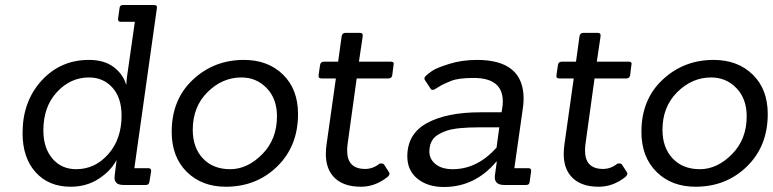

<svg xmlns="http://www.w3.org/2000/svg" viewBox="-20 -738 3084 766"><path d="M562 0H475Q452 0 444.5 -8.5Q437 -17 437 -26.5Q437 -36 438 -42L445 -98H444Q422 -56 373.5 -24.5Q325 7 262 7Q174 7 122 -51Q70 -109 70 -207Q70 -333 145.5 -416Q221 -499 335 -499Q396 -499 433.5 -470.5Q471 -442 483 -401H484Q485 -421 487 -434L518 -651H462Q450 -651 451 -663L457 -706Q458 -718 471 -718H595Q608 -718 606 -706L516 -67H572Q584 -67 583 -55L576 -12Q574 0 562 0ZM284 -63Q359 -63 412 -123Q465 -183 465 -277Q465 -348 428.5 -388.5Q392 -429 335 -429Q261 -429 207 -370.5Q153 -312 153 -218Q153 -148 189 -105.5Q225 -63 284 -63Z M881 7Q785 7 725 -52.5Q665 -112 665 -212Q665 -341 749.5 -420Q834 -499 953 -499Q1049 -499 1109 -440.5Q1169 -382 1169 -283Q1169 -155 1086 -74Q1003 7 881 7ZM1085 -274Q1085 -344 1044 -386.5Q1003 -429 943 -429Q867 -429 808 -370.5Q749 -312 749 -220Q749 -149 789.5 -106Q830 -63 898.5 -63Q967 -63 1026 -122.5Q1085 -182 1085 -274Z M1420 7Q1344 7 1308 -36Q1280 -69 1280 -124Q1280 -142 1283 -163L1320 -425H1263Q1249 -425 1251 -438L1257 -479Q1259 -492 1273 -492H1329L1343 -593Q1345 -607 1359 -607H1415Q1429 -607 1427 -593L1412 -492H1539Q1551 -492 1551 -483Q1551 -481 1550 -479L1545 -438Q1543 -425 1529 -425H1403L1367 -165Q1365 -150 1365 -137Q1365 -64 1437 -64Q1468 -64 1494 -85Q1507 -88 1512 -82L1532 -51Q1538 -42 1526 -32Q1477 7 1420 7Z M2079 0H1992Q1954 0 1954 -31Q1954 -36 1955 -42L1962 -93H1960Q1875 8 1751 8Q1686 8 1645.5 -25Q1605 -58 1605 -114Q1605 -204 1683.5 -247Q1762 -290 1897 -290H1981L1983 -302Q1986 -318 1986 -333Q1986 -427 1870 -427Q1809 -427 1780.5 -415.5Q1752 -404 1739.5 -397Q1727 -390 1720.5 -385.5Q1714 -381 1713 -381Q1702 -377 1698 -384L1675 -419Q1670 -427 1679 -435.5Q1688 -444 1704.5 -455.5Q1721 -467 1772 -483Q1823 -499 1883 -499Q2069 -499 2069 -344Q2069 -323 2065 -299L2032 -67H2089Q2100 -67 2099 -55L2093 -12Q2092 0 2079 0ZM1893 -230Q1801 -230 1762 -216.5Q1723 -203 1708 -183.5Q1693 -164 1693 -133.5Q1693 -103 1718 -83Q1743 -63 1786 -63Q1884 -63 1961 -149L1972 -230Z M2369 7Q2293 7 2257 -36Q2229 -69 2229 -124Q2229 -142 2232 -163L2269 -425H2212Q2198 -425 2200 -438L2206 -479Q2208 -492 2222 -492H2278L2292 -593Q2294 -607 2308 -607H2364Q2378 -607 2376 -593L2361 -492H2488Q2500 -492 2500 -483Q2500 -481 2499 -479L2494 -438Q2492 -425 2478 -425H2352L2316 -165Q2314 -150 2314 -137Q2314 -64 2386 -64Q2417 -64 2443 -85Q2456 -88 2461 -82L2481 -51Q2487 -42 2475 -32Q2426 7 2369 7Z M2755 7Q2659 7 2599 -52.5Q2539 -112 2539 -212Q2539 -341 2623.5 -420Q2708 -499 2827 -499Q2923 -499 2983 -440.5Q3043 -382 3043 -283Q3043 -155 2960 -74Q2877 7 2755 7ZM2959 -274Q2959 -344 2918 -386.5Q2877 -429 2817 -429Q2741 -429 2682 -370.5Q2623 -312 2623 -220Q2623 -149 2663.5 -106Q2704 -63 2772.5 -63Q2841 -63 2900 -122.5Q2959 -182 2959 -274Z"/></svg>

Font: Sanchez
Style: Italic
Weight: 400
Designer: Daniel Hernández
Foundry: LatinoType
Version: Version 1.001